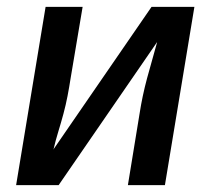

<svg xmlns="http://www.w3.org/2000/svg" viewBox="-20 -540 640 560"><path d="M27 0 113 -520H221L186 -312Q182 -286 177 -260Q172 -234 165 -208Q158 -182 150 -156Q142 -130 136 -104H135Q135 -104 135 -103.5Q135 -103 135 -103L422 -520H547L461 0H353L387 -208Q391 -234 396.5 -260Q402 -286 409 -312Q416 -338 423.5 -364Q431 -390 438 -416Q438 -416 438 -416.5Q438 -417 438 -417L151 0Z"/></svg>

Font: Iosevka SS04 Semibold Extended
Style: Italic
Weight: 600
Width: 7
Italic angle: -9°
Monospace: yes
Designer: Belleve Invis
Foundry: Belleve Invis
Version: Version 19.0.0; ttfautohint (v1.8.4)